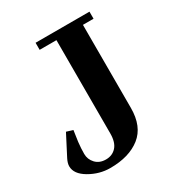

<svg xmlns="http://www.w3.org/2000/svg" viewBox="-170 -813 875 941"><g transform="rotate(-30 267.5 -342.5)"><path d="M415 -660V-190Q415 -85 351.5 -35Q288 15 181 15Q120 15 65 -17Q10 -49 10 -93Q10 -110 21 -132L81 -248L117 -237L108 -175Q104 -140 104 -109Q104 -78 125.5 -55Q147 -32 183.5 -32Q220 -32 242.5 -57Q265 -82 265 -132V-660H170V-700H475V-660Z"/></g></svg>

Font: Croissant One
Style: Regular
Weight: 400
Designer: Eduardo Rodriguez Tunni
Foundry: Eduardo Rodriguez Tunni
Version: Version 1.001